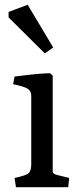

<svg xmlns="http://www.w3.org/2000/svg" viewBox="-20 -785 350 805"><path d="M16 -712V-735L96 -765L203 -586L168 -561ZM47 0 41 -39Q90 -49 100.5 -59.5Q111 -70 111 -96V-383Q111 -404 95 -413.5Q79 -423 35 -432L41 -464Q148 -478 190 -478L201 -468V-72Q201 -65 202 -62Q203 -59 207.5 -56Q212 -53 221 -51L270 -39L266 0Z"/></svg>

Font: Poly
Style: Regular
Weight: 400
Designer: Jos Nicols Silva Schwarzenberg
Foundry: Jose Nicolas Silva Schwarzenberg
Version: Version 1.001